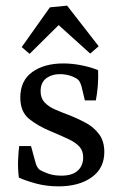

<svg xmlns="http://www.w3.org/2000/svg" viewBox="-20 -651 429 681"><path d="M47 -21Q43 -51 44 -79.5Q45 -108 48 -133H90L105 -78Q110 -56 122 -48Q132 -42 151.5 -35Q171 -28 198 -28Q236 -28 255.5 -45.5Q275 -63 275 -93Q275 -116 262 -130.5Q249 -145 224 -157Q199 -169 163 -184Q114 -204 83 -229.5Q52 -255 52 -305Q52 -365 94.5 -395.5Q137 -426 205 -426Q237 -426 271 -419Q305 -412 328 -402Q329 -375 327 -348Q325 -321 320 -295H281L269 -345Q266 -355 262 -362Q258 -369 249 -374Q240 -379 227.5 -383Q215 -387 198 -388Q166 -389 145 -374Q124 -359 124 -327Q124 -303 138 -288Q152 -273 173.5 -263.5Q195 -254 219 -245Q253 -232 283 -216Q313 -200 331.5 -175Q350 -150 350 -112Q350 -54 305 -22Q260 10 188 10Q145 10 108 0Q71 -10 47 -21ZM57 -484 157 -625 218 -631 330 -487 300 -461 188 -562 85 -460Z"/></svg>

Font: Rasa
Style: Regular
Weight: 400
Designer: Anna Giedrys (Yrsa+Rasa design), David Brezina (Yrsa art-direction, Rasa art-direction, design)
Foundry: Rosetta Type Foundry
Version: Version 2.004